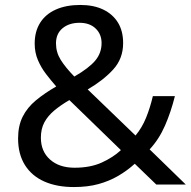

<svg xmlns="http://www.w3.org/2000/svg" viewBox="-20 -745 772 775"><path d="M304 -725Q358 -725 396.5 -706.5Q435 -688 456 -654Q477 -620 477 -571Q477 -508 436.5 -464Q396 -420 334 -384L527 -198Q553 -229 569.5 -269.5Q586 -310 597 -357H686Q670 -293 646 -238Q622 -183 584 -142L730 0H611L524 -84Q493 -56 457 -35Q421 -14 377.5 -2Q334 10 278 10Q209 10 158.5 -12.5Q108 -35 80.5 -79Q53 -123 53 -186Q53 -237 71.5 -274Q90 -311 125 -340Q160 -369 207 -396Q186 -420 166 -446Q146 -472 133 -502.5Q120 -533 120 -569Q120 -618 142 -653Q164 -688 205.5 -706.5Q247 -725 304 -725ZM260 -341Q224 -320 198.5 -298.5Q173 -277 159 -251Q145 -225 145 -189Q145 -134 182 -101Q219 -68 281 -68Q345 -68 391 -89Q437 -110 468 -139ZM301 -653Q259 -653 232.5 -631Q206 -609 206 -570Q206 -534 225 -503.5Q244 -473 280 -436Q339 -470 364.5 -500.5Q390 -531 390 -571Q390 -607 366 -630Q342 -653 301 -653Z"/></svg>

Font: ukannada85
Style: Book
Weight: 400
Designer: Jelle Bosma - Monotype Design Team
Foundry: Monotype Imaging Inc.
Version: Version 2.003